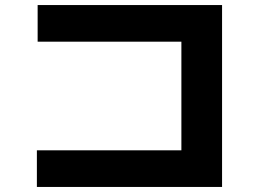

<svg xmlns="http://www.w3.org/2000/svg" viewBox="-20 -740 1040 760"><path d="M126 0V-145H698V-575H129V-720H859V0Z"/></svg>

Font: Murecho Thin
Style: Bold
Weight: 700
Version: Version 1.010